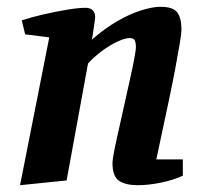

<svg xmlns="http://www.w3.org/2000/svg" viewBox="-20 -535 609 565"><path d="M39 10 125 -425 54 -434 44 -475Q74 -485 109.5 -493Q145 -501 177.5 -506.5Q210 -512 232 -512Q246 -512 253 -504.5Q260 -497 260 -486Q260 -481 258 -467.5Q256 -454 254 -440Q252 -426 250 -418Q289 -452 326.5 -473.5Q364 -495 397 -505Q430 -515 452 -515Q490 -515 502 -498Q514 -481 514 -448Q514 -437 509 -407Q504 -377 496 -334.5Q488 -292 478 -244.5Q468 -197 458 -150.5Q448 -104 440 -66H518V-18Q490 -5 453.5 2.5Q417 10 385 10Q351 10 331 -2.5Q311 -15 311 -56Q311 -65 316 -90.5Q321 -116 329 -151Q337 -186 345.5 -225Q354 -264 362 -299.5Q370 -335 375 -361.5Q380 -388 380 -398Q380 -406 377.5 -414.5Q375 -423 361 -423Q348 -423 325.5 -412.5Q303 -402 280 -385Q257 -368 239 -348L176 -4Z"/></svg>

Font: Manuale
Style: Bold Italic
Weight: 700
Italic angle: -11°
Version: Version 1.002